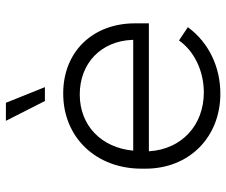

<svg xmlns="http://www.w3.org/2000/svg" viewBox="-78 -682 766 650"><g transform="rotate(-90 305.0 -357.0)"><path d="M288 -588H335L282 -720H221ZM313 6C403 6 486 -33 538 -104L493 -134C458 -84 392 -50 317 -50C205 -50 125 -126 118 -234V-236H551V-283C551 -427 454 -526 314 -526H313C165 -526 59 -415 59 -261V-247C59 -101 164 6 313 6ZM120 -289C130 -397 205 -470 310 -470C416 -470 491 -398 495 -292V-289Z"/></g></svg>

Font: Fixel Display Light
Style: Regular
Weight: 300
Designer: AlfaBravo + MacPaw
Foundry: Kyrylo Tkachov, Marchela Mozhyna, Serhii Makarenko, Maria Weinstein, Zakhar Kryvoshyya
Version: Version 1.211